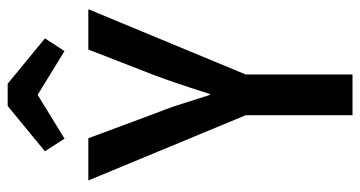

<svg xmlns="http://www.w3.org/2000/svg" viewBox="-239 -699 938 500"><g transform="rotate(-90 230.0 -449.0)"><path d="M283 -513 351 -688H456L286 -278V0H180V-278L10 -688H120L185 -513Q194 -491 203 -465Q207 -452 214.5 -429Q222 -406 233 -371H235Q246 -405 253 -426.5Q260 -448 265 -462.5Q270 -477 274 -488Q278 -499 283 -513ZM204 -898H262L380 -801L347 -750L233 -820L119 -750L86 -801Z"/></g></svg>

Font: Medium
Style: Regular
Weight: 500
Designer: Fernando Haro
Foundry: deFharo
Version: Version 1.787